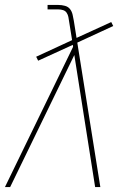

<svg xmlns="http://www.w3.org/2000/svg" viewBox="-28 -755 548 775"><path d="M-8 0 267 -566 266 -574 126 -510 118 -526 263 -593 251 -668Q250 -677 248 -686.5Q246 -696 241 -703.5Q236 -711 227 -714Q218 -717 208 -717H164V-735H208Q221 -735 234 -731.5Q247 -728 254.5 -718.5Q262 -709 265 -696Q268 -683 270 -671L281 -602L421 -666L429 -650L284 -583L377 0H356L272 -533L13 0Z"/></svg>

Font: Iosevka SS04 Thin Oblique
Style: Regular
Weight: 100
Italic angle: -9°
Monospace: yes
Designer: Belleve Invis
Foundry: Belleve Invis
Version: Version 19.0.0; ttfautohint (v1.8.4)